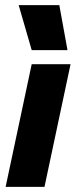

<svg xmlns="http://www.w3.org/2000/svg" viewBox="-20 -731 297 751"><path d="M53 -711H212L244 -535H104ZM104 -480H256L154 0H2Z"/></svg>

Font: Prompt SemiBold
Style: Italic
Weight: 600
Italic angle: -12°
Designer: Katatrad Team
Foundry: CadsonDemak
Version: Version 1.001